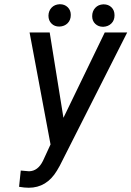

<svg xmlns="http://www.w3.org/2000/svg" viewBox="-20 -862 612 894"><path d="M275.4 -313.5 467.8 -710.9H572.3L258.3 -90.3L245.1 -67.4Q197.3 12.2 113.8 12.2Q94.2 12.2 68.8 7.8L76.7 -67.9L115.2 -64.5Q156.7 -65.4 180.2 -113.3L215.3 -189.5L117.7 -710.9H211.4ZM423.8 -825.7Q438 -840.8 460.9 -841.8Q461.9 -841.8 462.4 -841.8Q484.9 -841.8 499 -827.9Q513.2 -814 513.2 -791.5Q513.2 -790.5 513.2 -790Q513.2 -767.1 498.5 -752.7Q483.9 -738.3 460.9 -737.3Q460 -737.3 459.5 -737.3Q438 -737.3 423.6 -751Q409.2 -764.6 409.2 -786.6Q409.2 -810.1 423.8 -825.7ZM205.6 -789.1Q206.1 -811.5 220.2 -826.4Q234.4 -841.3 257.8 -842.3Q258.8 -842.3 259.3 -842.3Q280.8 -842.3 295.2 -828.4Q309.6 -814.5 309.6 -792.5Q309.6 -768.6 294.9 -753.9Q280.3 -739.3 257.3 -738.3Q256.3 -738.3 255.9 -738.3Q233.9 -738.3 220.2 -752Q205.6 -766.1 205.6 -789.1Z"/></svg>

Font: MAUL Condensed Italic
Style: Condenced Regular Italic
Weight: 400
Italic angle: -12°
Designer: MAUL
Version: Version 1.0; 2020; ttfautohint (v1.8.3)